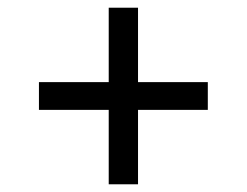

<svg xmlns="http://www.w3.org/2000/svg" viewBox="-20 -579 640 498"><path d="M262 -101V-294H81V-366H262V-559H338V-366H519V-294H338V-101Z"/></svg>

Font: Source Code Pro ExtraLight Medium
Style: Regular
Weight: 500
Monospace: yes
Version: Version 1.018;hotconv 1.0.116;makeotfexe 2.5.65601